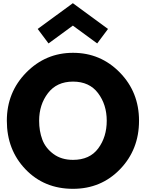

<svg xmlns="http://www.w3.org/2000/svg" viewBox="-20 -1172 917 1207"><path d="M217 -990 438 -1152 659 -990 591 -899 438 -1011 285 -899ZM23 -413Q23 -592 145 -716Q267 -840 439 -840Q612 -840 733 -716.5Q854 -593 854 -413Q854 -232 735 -108.5Q616 15 439 15Q258 15 140.5 -107.5Q23 -230 23 -413ZM226 -413Q226 -348 246 -294.5Q266 -241 316 -204Q366 -167 439 -167Q544 -167 597.5 -239Q651 -311 651 -413Q651 -514 596.5 -586.5Q542 -659 439 -659Q337 -659 281.5 -586.5Q226 -514 226 -413Z"/></svg>

Font: Hussar
Style: BoldWeb
Weight: 700
Foundry: Cannot Into Space Fonts
Version: Version 2.00